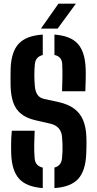

<svg xmlns="http://www.w3.org/2000/svg" viewBox="-20 -992 516 1021"><path d="M207.4 8.1Q121.6 2 82.3 -40.6Q43.1 -83.1 39.6 -173Q39.1 -192.8 39 -213.7Q39 -234.6 39.8 -255.7Q40.7 -276.8 42.8 -296.8H164.3Q162.3 -257.9 161.9 -220.8Q161.4 -183.7 164.3 -150.5Q165.7 -130 176.3 -117.7Q186.8 -105.5 207.4 -100.5ZM269.5 8.1V-100.9Q288.1 -106 297.9 -118.2Q307.8 -130.4 309.8 -150.5Q311.8 -168.9 312.4 -188.2Q313 -207.4 312.3 -226.7Q311.5 -246 309.8 -264.4Q308 -291.2 292.4 -309.4Q276.7 -327.6 249.7 -333.8L168.6 -352.5Q119.5 -363.9 91.2 -387.5Q62.8 -411.1 50.3 -447.5Q37.9 -483.8 36.4 -533.8Q35.9 -558.9 36 -581.6Q36.1 -604.3 36.6 -628.1Q40 -717.5 79.9 -760Q119.8 -802.5 207.4 -808.1V-699.5Q187.8 -694.5 177.6 -682.5Q167.4 -670.5 165.3 -650.4Q162.6 -621 162.6 -592.2Q162.7 -563.3 165.3 -533.8Q167.4 -506.9 178.7 -489.1Q190 -471.3 216.1 -465.4L288.5 -450Q342.1 -438.3 374.5 -414.1Q407 -389.8 422.2 -352.5Q437.5 -315.1 439.3 -264.4Q440 -250 440 -234.3Q440 -218.6 439.5 -202.9Q439.1 -187.3 438.5 -173Q434.8 -83.1 395.4 -40.3Q355.9 2.5 269.5 8.1ZM310 -506.8Q311.5 -544.7 311.9 -580.1Q312.4 -615.5 310.9 -650.4Q310.2 -670.7 300 -683Q289.9 -695.3 269.5 -699.9V-808.1Q354.4 -802 393.2 -759.7Q432 -717.4 435.5 -627.8Q436.5 -603.4 435.8 -570.5Q435.2 -537.6 433.8 -506.8ZM197.7 -840 290.7 -972.4H383.5L286.5 -840Z"/></svg>

Font: Big Shoulders Stencil Text SC Thin
Style: Regular
Weight: 100
Designer: Patric King
Foundry: XO Type Co
Version: Version 2.001